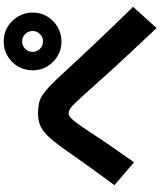

<svg xmlns="http://www.w3.org/2000/svg" viewBox="66 -919 868 1040"><g transform="rotate(-90 500.0 -399.0)"><path d="M795 -500Q752 -500 716.5 -521Q681 -542 660 -577.5Q639 -613 639 -656Q639 -700 660 -735.5Q681 -771 716.5 -792Q752 -813 795 -813Q839 -813 874.5 -792Q910 -771 931 -735Q952 -699 952 -656Q952 -613 931 -577.5Q910 -542 874 -521Q838 -500 795 -500ZM796 -600Q819 -600 835.5 -616.5Q852 -633 852 -657Q852 -680 835.5 -696.5Q819 -713 796 -713Q772 -713 755.5 -696.5Q739 -680 739 -657Q739 -633 755.5 -616.5Q772 -600 796 -600ZM868 15Q794 -63 734.5 -127Q675 -191 622.5 -248.5Q570 -306 520 -363Q485 -402 464.5 -423.5Q444 -445 431.5 -453Q419 -461 407 -461Q396 -461 384.5 -452Q373 -443 355 -419Q337 -395 306 -348Q273 -297 233.5 -239.5Q194 -182 141 -107L17 -213Q72 -287 116 -348.5Q160 -410 196 -462Q231 -512 257 -544Q283 -576 305.5 -594Q328 -612 352 -619.5Q376 -627 407 -627Q437 -627 460.5 -622Q484 -617 506.5 -602Q529 -587 557.5 -559.5Q586 -532 626 -488Q722 -384 809 -292.5Q896 -201 983 -112Z"/></g></svg>

Font: M PLUS 1 ExtraBold
Style: Regular
Weight: 800
Designer: Coji Morishita
Foundry: UNDERFOREST DESIGN
Version: Version 1.001